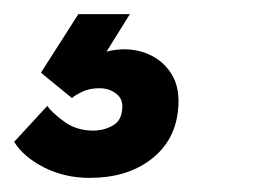

<svg xmlns="http://www.w3.org/2000/svg" viewBox="-90 -30 362 272"><path d="M37 222Q2 222 -27 207.5Q-56 193 -70 171L-23 120Q-17 129 0.5 142Q18 155 42 155Q57 155 69.5 148Q82 141 83 125Q85 111 75 103Q65 95 51 95Q37 95 26.5 100Q16 105 12 109L-32 73L21 -10H94L61 43Q90 36 114.5 44.5Q139 53 152.5 74Q166 95 162 128Q157 171 123 196.5Q89 222 37 222Z"/></svg>

Font: Inclusive Sans Medium
Style: Italic
Weight: 500
Italic angle: -7°
Designer: Olivia King
Foundry: Olivia King
Version: Version 2.004